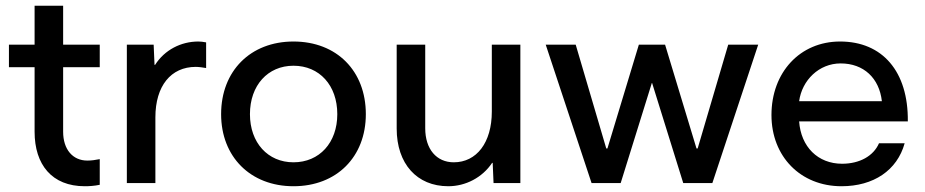

<svg xmlns="http://www.w3.org/2000/svg" viewBox="-20 -635 3210 666"><path d="M326 -480H199V-615H100V-480H11V-402H100V-178C100 -64 160 11 274 11C289 11 307 10 326 6V-83C310 -80 298 -78 283 -78C232 -78 199 -117 199 -178V-402H326Z M668 -491C608 -491 551 -462 518 -410H516L513 -480H420V0H519V-228C519 -337 573 -403 659 -403C669 -403 684 -401 695 -399V-488C684 -490 676 -491 668 -491Z M998 11C1148 11 1249 -91 1249 -239C1249 -389 1148 -491 998 -491C849 -491 747 -389 747 -239C747 -91 849 11 998 11ZM998 -72C909 -72 847 -140 847 -239C847 -339 909 -407 998 -407C1088 -407 1150 -339 1150 -239C1150 -140 1088 -72 998 -72Z M1686 -248C1686 -140 1633 -72 1554 -72C1494 -72 1455 -118 1455 -190V-480H1356V-189C1356 -67 1426 11 1535 11C1595 11 1653 -19 1687 -70H1689L1692 0H1785V-480H1686Z M2400 -120H2396L2287 -480H2196L2087 -120H2083L1977 -480H1873L2032 0H2133L2241 -347H2242L2350 0H2451L2610 -480H2506Z M2894 -491C2755 -491 2656 -384 2656 -236C2656 -92 2757 11 2899 11C3010 11 3092 -44 3118 -138H3029C3010 -94 2962 -67 2901 -67C2817 -67 2758 -126 2752 -214H3129C3131 -387 3041 -491 2894 -491ZM2896 -415C2976 -415 3030 -364 3039 -284H2752C2762 -357 2821 -415 2896 -415Z"/></svg>

Font: UULA Sans Medium
Style: Regular
Weight: 500
Designer: Mohamed Gaber, Laura Garcia Mut
Foundry: Kief Type Foundry
Version: Version 3.006;hotconv 1.0.109;makeotfexe 2.5.65596